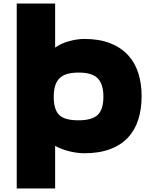

<svg xmlns="http://www.w3.org/2000/svg" viewBox="-20 -860 869 1090"><path d="M784 -314Q784 -241 765 -181Q746 -121 706 -78.5Q666 -36 604.5 -13Q543 10 459 10Q419 10 374 -1Q329 -12 295 -31H293V210H75V-840H293V-591H295Q310 -602 329.5 -611Q349 -620 371 -626Q393 -632 415 -635.5Q437 -639 458 -639Q543 -639 604.5 -615Q666 -591 706 -548Q746 -505 765 -445.5Q784 -386 784 -314ZM567 -311Q567 -381 535.5 -414.5Q504 -448 426 -448Q349 -448 317 -415Q285 -382 285 -311Q285 -238 316 -207.5Q347 -177 425 -177Q503 -177 535 -208Q567 -239 567 -311Z"/></svg>

Font: TypoPRO Sinkin Sans
Style: 900 X Black
Weight: 950
Designer: Keith Bates
Foundry: K-Type
Version: Sinkin Sans (version 1.0)  by Keith Bates   •   © 2014   www